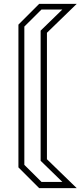

<svg xmlns="http://www.w3.org/2000/svg" viewBox="-20 -770 432 990"><path d="M182 200 75 93V-643L182 -750H375.5L222 -601V51L375.5 200ZM194 168H301.5L189.5 59V-612L301.5 -721H194L105.5 -633V80Z"/></svg>

Font: Tourney Condensed Light
Style: Regular
Weight: 300
Width: 3
Designer: Tyler Finck
Foundry: Etcetera Type Co
Version: Version 1.010; ttfautohint (v1.8.3)